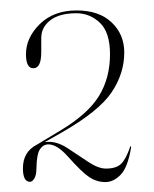

<svg xmlns="http://www.w3.org/2000/svg" viewBox="-20 -724 302 377"><path d="M25 -393.5Q25 -426 52.5 -440L99 -468Q153 -500.5 174.5 -535.8Q196 -571 196 -617.5Q196 -660.5 176.2 -679.2Q156.5 -698 130 -698Q96.5 -698 78.8 -684.2Q61 -670.5 61 -649.5V-621.5Q61 -590 45.5 -590Q31 -590 31 -617.5Q31 -650 58.2 -676.8Q85.5 -703.5 130.5 -703.5Q174.5 -703.5 199.2 -680Q224 -656.5 224 -621Q224 -579.5 199 -542.5Q174 -505.5 101.5 -464L68 -445Q72 -445.5 76.5 -445.5Q94 -445.5 114 -432.2Q134 -419 153.5 -406Q173 -393 188 -393Q208.5 -393 218 -402.5Q227.5 -412 235.5 -435.5Q236 -437 236.5 -437Q237.5 -436.5 237.5 -435Q231 -395.5 217 -381Q203 -366.5 187 -366.5Q170 -366.5 155.5 -376Q141 -385.5 113 -417Q92 -440.5 75 -440.5Q65 -440.5 58.5 -431Q52 -421.5 51.5 -393Q51.5 -380.5 47.5 -373.8Q43.5 -367 39 -367Q25 -367 25 -393.5Z"/></svg>

Font: Fraunces 144pt S000 Thin
Style: Regular
Weight: 100
Version: Version 1.000; ttfautohint (v1.8.3)